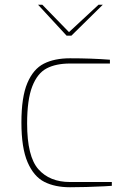

<svg xmlns="http://www.w3.org/2000/svg" viewBox="-20 -781 530 807"><path d="M70 -266Q70 -373 95 -432Q120 -491 164.5 -513.5Q209 -536 274 -536Q365 -536 442 -530V-514H274Q215 -514 176 -493.5Q137 -473 115.5 -417.5Q94 -362 94 -262Q94 -123 141.5 -69.5Q189 -16 274 -16H450V0Q441 0 419 2Q339 6 274 6Q211 6 166.5 -16.5Q122 -39 96 -99Q70 -159 70 -266ZM140 -761H158L270 -646L394 -761H412L280 -631H260Z"/></svg>

Font: Exo Thin
Style: Regular
Weight: 250
Designer: Natanael Gama
Foundry: Natanael Gama
Version: Version 1.500; ttfautohint (v1.6)